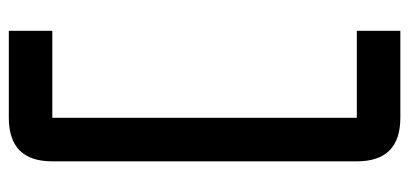

<svg xmlns="http://www.w3.org/2000/svg" viewBox="-264 -557 919 431"><g transform="rotate(-90 195.5 -341.5)"><path d="M146.5 -781.2H341.8V-683.6H146.5V0H341.8V97.7H146.5Q48.8 97.7 48.8 0V-683.6Q48.8 -781.2 146.5 -781.2Z"/></g></svg>

Font: BabelStone Runic Beorhtnoth
Style: Regular
Weight: 400
Designer: Andrew West
Foundry: BabelStone
Version: Version 7.004;November 9, 2023